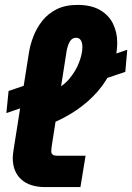

<svg xmlns="http://www.w3.org/2000/svg" viewBox="-20 -763 539 783"><path d="M6 -302 15 -392 118 -427 109 -337ZM337 -418V-505L499 -560L491 -470ZM165 0Q101 0 66.5 -31.5Q32 -63 32 -119Q32 -126 33 -133.5Q34 -141 35 -150L98 -548Q103 -580 116 -614Q129 -648 152 -677.5Q175 -707 210.5 -725Q246 -743 296 -743Q352 -743 388 -722Q424 -701 441 -666Q458 -631 458 -590Q458 -535 437.5 -485Q417 -435 379.5 -391.5Q342 -348 292 -314Q242 -280 184 -257L196 -393Q236 -410 262.5 -441.5Q289 -473 302.5 -508.5Q316 -544 316 -571Q316 -589 309.5 -599Q303 -609 290 -609Q275 -609 266 -595.5Q257 -582 252 -557L192 -174Q191 -167 190 -159Q189 -151 189 -147Q189 -136 195.5 -132Q202 -128 212 -128H329L308 0Z"/></svg>

Font: MuseoModerno Thin
Style: Bold Italic
Weight: 700
Italic angle: -9°
Version: Version 1.003